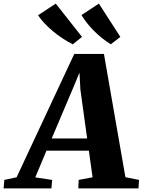

<svg xmlns="http://www.w3.org/2000/svg" viewBox="-100 -1044 790 1064"><path d="M-80 0 -76 -47 -8 -61.5 311.5 -745H476L595 -62L670.5 -47L667.5 0H334L336 -47L413 -61.5L392.5 -209H157.5L95.5 -61L189 -47L185 0ZM186.5 -276.5H383L345.5 -547.5L340.5 -641.5L305 -556ZM567 -839.5 514 -798.5Q487.5 -815 463.5 -834.5Q439.5 -854 419 -874.8Q398.5 -895.5 381.5 -917.2Q364.5 -939 351.5 -960.5L448 -1024ZM354.5 -839.5 303.5 -798.5Q276 -812 247.5 -830.8Q219 -849.5 192.8 -871.5Q166.5 -893.5 145.5 -916Q124.5 -938.5 111 -959.5L209 -1024Z"/></svg>

Font: Merriweather 36pt Black
Style: Italic
Weight: 900
Italic angle: -7.8°
Version: Version 2.101